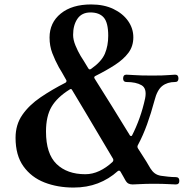

<svg xmlns="http://www.w3.org/2000/svg" viewBox="-20 -798 857 864"><path d="M311 46Q239 46 180 23Q121 0 85.5 -49.5Q50 -99 50 -178Q50 -237 80.5 -281Q111 -325 162.5 -360Q214 -395 275 -426Q278 -428 279 -431.5Q280 -435 278 -438Q267 -458 258.5 -472.5Q250 -487 245 -495Q228 -526 215.5 -558.5Q203 -591 203 -629Q203 -696 253.5 -737Q304 -778 390 -778Q448 -778 490.5 -757.5Q533 -737 556.5 -703.5Q580 -670 580 -630Q580 -590 558 -560.5Q536 -531 497.5 -506Q459 -481 409 -456Q401 -452 406 -444Q441 -389 484 -319.5Q527 -250 565 -188Q567 -186 570 -186Q573 -186 574 -188Q593 -225 608 -267Q623 -309 633 -355Q642 -400 617 -414.5Q592 -429 549 -429Q534 -429 534 -445Q534 -462 549 -462Q561 -462 586 -460Q611 -458 665 -458Q716 -458 737 -460Q758 -462 768 -462Q783 -462 783 -445Q783 -429 768 -429Q733 -429 710 -411Q687 -393 675 -345Q660 -289 642 -239Q624 -189 601 -146Q596 -138 601 -130Q623 -96 638 -72Q653 -48 657 -40Q665 -27 676 -18.5Q687 -10 704 -7Q718 -5 736.5 -3Q755 -1 771 -1Q787 -1 787 16Q787 32 771 32Q761 32 737 30.5Q713 29 672 29Q636 29 611 30.5Q586 32 577 32Q566 32 558 28Q550 24 543 11Q541 7 535.5 -2.5Q530 -12 522 -26Q517 -33 510 -28Q470 8 420.5 27Q371 46 311 46ZM364 -14Q396 -14 427 -28.5Q458 -43 486 -69Q492 -75 489 -83Q463 -127 430.5 -181.5Q398 -236 365.5 -291Q333 -346 305 -392Q301 -401 293 -395Q237 -360 212 -317.5Q187 -275 187 -206Q187 -106 234.5 -60Q282 -14 364 -14ZM390 -488Q437 -521 452 -556.5Q467 -592 467 -637Q467 -696 447 -719Q427 -742 387 -742Q348 -742 328.5 -713.5Q309 -685 309 -641Q309 -619 319.5 -593.5Q330 -568 343 -546Q348 -538 357 -524Q366 -510 377 -491Q382 -482 390 -488Z"/></svg>

Font: Zen Antique Soft
Style: Regular
Weight: 400
Designer: Yoshimichi Ohira
Foundry: Positype
Version: Version 1.001